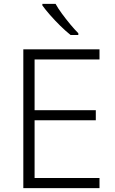

<svg xmlns="http://www.w3.org/2000/svg" viewBox="-20 -968 593 988"><path d="M492 0H100V-714H492V-662H158V-401H473V-349H158V-52H492ZM266 -948Q278 -926 298.5 -898Q319 -870 341.5 -843Q364 -816 383 -797V-788H343Q318 -808 290 -835.5Q262 -863 237.5 -891Q213 -919 198 -940V-948Z"/></svg>

Font: Noto Sans Tamil Light
Style: Regular
Weight: 300
Designer: Jelle Bosma - Monotype Design Team
Foundry: Monotype Imaging Inc.
Version: Version 2.004; ttfautohint (v1.8.4.7-5d5b)